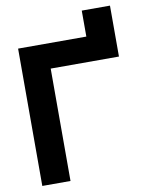

<svg xmlns="http://www.w3.org/2000/svg" viewBox="-93 -927 779 995"><g transform="rotate(-10 296.5 -429.5)"><path d="M407 -859.4V-658.8L555.5 -722.7V-859.4ZM196.3 -361.9V-591.4H555.5V-722.7H47.9V0H196.3V-97Z"/></g></svg>

Font: Giphurs SC
Style: Regular
Weight: 400
Version: Version 0.920